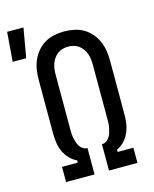

<svg xmlns="http://www.w3.org/2000/svg" viewBox="-163 -897 784 977"><g transform="rotate(-15 229.0 -408.0)"><path d="M62 0V-80H145V-92Q123 -102 106 -120Q89 -138 79 -160.5Q69 -183 65.5 -207Q62 -231 62 -255V-539Q62 -565 66 -591Q70 -617 80.5 -641Q91 -665 108.5 -685.5Q126 -706 148.5 -719Q171 -732 197.5 -737.5Q224 -743 250 -743Q276 -743 302.5 -737.5Q329 -732 351.5 -719Q374 -706 391.5 -685.5Q409 -665 419.5 -641Q430 -617 434 -591Q438 -565 438 -539V-255Q438 -231 434.5 -207Q431 -183 421 -160.5Q411 -138 394 -120Q377 -102 355 -92V-80H438V0H288V-139H290Q302 -139 312 -146Q322 -153 328.5 -163Q335 -173 338.5 -184.5Q342 -196 344.5 -208Q347 -220 347.5 -231.5Q348 -243 348 -255V-539Q348 -554 346.5 -568.5Q345 -583 340 -597.5Q335 -612 326.5 -624.5Q318 -637 306 -646Q294 -655 279.5 -659Q265 -663 250 -663Q235 -663 220.5 -659Q206 -655 194 -646Q182 -637 173.5 -624.5Q165 -612 160 -597.5Q155 -583 153.5 -568.5Q152 -554 152 -539V-255Q152 -243 152.5 -231.5Q153 -220 155.5 -208Q158 -196 161.5 -184.5Q165 -173 171.5 -163Q178 -153 188 -146Q198 -139 210 -139H212V0ZM-42 -661 -30 -816H56L29 -661Z"/></g></svg>

Font: Iosevka Term Curly Medium
Style: Regular
Weight: 500
Designer: Belleve Invis
Foundry: Belleve Invis
Version: Version 32.3.0